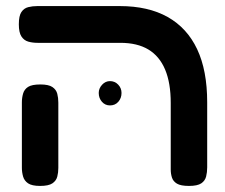

<svg xmlns="http://www.w3.org/2000/svg" viewBox="-20 -603 741 632"><path d="M602 9Q575 9 562.5 1.5Q550 -6 546 -18.5Q542 -31 542 -45V-264Q542 -330 523.5 -374Q505 -418 468.5 -440Q432 -462 376 -462H104Q87 -462 73 -466Q59 -470 50.5 -483Q42 -496 42 -523Q42 -551 50.5 -563.5Q59 -576 73 -579.5Q87 -583 103 -583H374Q468 -583 532 -547Q596 -511 629 -441Q662 -371 662 -266V-52Q662 -36 658.5 -22Q655 -8 642.5 0.5Q630 9 602 9ZM112 9Q85 9 72.5 0.5Q60 -8 56 -22Q52 -36 52 -51V-266Q52 -281 56 -295Q60 -309 72.5 -317Q85 -325 113 -325Q140 -325 152.5 -316.5Q165 -308 168.5 -294.5Q172 -281 172 -265V-50Q172 -35 168.5 -21.5Q165 -8 152.5 0.5Q140 9 112 9ZM342 -256Q326 -256 315.5 -268Q305 -280 305 -297Q305 -312 316 -324Q327 -336 342 -336Q358 -336 369 -324.5Q380 -313 380 -297Q380 -280 369.5 -268Q359 -256 342 -256Z"/></svg>

Font: Fredoka SemiExpanded Medium
Style: Regular
Weight: 500
Width: 6
Designer: Ben Nathan
Foundry: Milena B. Brandão, Ben Nathan
Version: Version 2.001